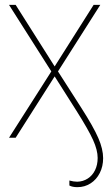

<svg xmlns="http://www.w3.org/2000/svg" viewBox="-20 -566 461 789"><path d="M265.1 196.3V175.8Q282.7 180.7 297.4 180.7Q321.3 180.2 340.6 167.7Q359.9 155.3 370.6 133.3Q381.3 111.3 381.3 83Q381.3 50.8 362.5 9.3Q343.8 -32.2 294.4 -110.4L204.6 -252L44.4 0H17.1L190.9 -272.5L17.1 -545.9H44.4L204.6 -293L364.7 -545.9H392.1L218.3 -272.5L314 -123Q364.3 -44.4 384 1.2Q403.8 46.9 403.8 84Q403.8 117.7 390.1 144.8Q376.5 171.9 352.3 187.5Q328.1 203.1 298.3 203.1Q277.3 203.1 265.1 196.3Z"/></svg>

Font: Intratopia Thin
Style: Regular
Weight: 100
Designer: Rasmus Andersson
Foundry: rsms
Version: Version 3.000;Glyphs 3.2.3 (3260)